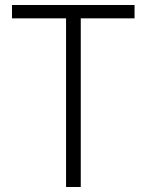

<svg xmlns="http://www.w3.org/2000/svg" viewBox="-20 -745 584 765"><path d="M516.1 -725.1V-671.9H301.8V0H243.2V-671.9H27.8V-725.1Z"/></svg>

Font: Stilu Light
Style: Regular
Weight: 300
Designer: Genilson Lima Santos
Foundry: Genilson Lima Santos
Version: Version 1.200;PS 001.200;hotconv 1.0.88;makeotf.lib2.5.64775